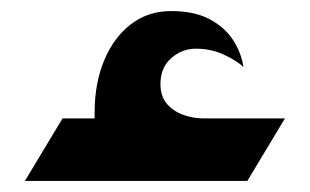

<svg xmlns="http://www.w3.org/2000/svg" viewBox="-20 -327 560 347"><path d="M151 -46V-123Q151 -177 168.5 -218.5Q186 -260 217 -283.5Q248 -307 289 -307Q331 -307 358.5 -292.5Q386 -278 401 -255Q416 -232 420 -206Q407 -218 384 -228.5Q361 -239 334 -239Q309 -239 289.5 -222Q270 -205 270 -175Q270 -153 281.5 -139.5Q293 -126 311 -119.5Q329 -113 348 -113H388L389 -46ZM25 0 93 -113H495L427 0Z"/></svg>

Font: Reem Kufi Fun Medium
Style: Regular
Weight: 500
Designer: Khaled Hosny
Version: Version 1.005